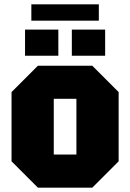

<svg xmlns="http://www.w3.org/2000/svg" viewBox="-20 -862 598 882"><path d="M33 -121V-439L154 -560H404L525 -439V-121L404 0H154ZM227 -152H331V-408H227ZM95 -606V-726H248V-606ZM310 -606V-726H463V-606ZM124 -767V-842H434V-767Z"/></svg>

Font: Tektur SemiCondensed ExtraBold
Style: Regular
Weight: 800
Width: 4
Designer: Adam Jagosz
Foundry: Adam Jagosz
Version: Version 1.005;gftools[0.9.30]